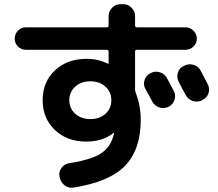

<svg xmlns="http://www.w3.org/2000/svg" viewBox="-20 -837 1040 914"><path d="M697 -489Q718 -500 741 -493Q764 -486 775 -465Q786 -445 808 -403Q818 -382 810 -360Q802 -338 781 -328Q759 -318 737 -326Q715 -334 704 -355Q700 -364 672 -414Q661 -434 668 -456Q675 -478 696 -489ZM935 -501Q968 -438 969 -436Q980 -415 972.5 -393Q965 -371 944 -361L941 -359Q920 -349 897.5 -356.5Q875 -364 864 -385Q858 -395 847 -416Q836 -437 831 -447Q820 -467 826.5 -490Q833 -513 854 -523L857 -524Q878 -535 901 -528.5Q924 -522 935 -501ZM482 -295.5Q510 -321 510 -360Q510 -399 482 -424.5Q454 -450 410 -450Q366 -450 338 -424.5Q310 -399 310 -360Q310 -321 338 -295.5Q366 -270 410 -270Q454 -270 482 -295.5ZM103 -600Q81 -600 65.5 -615.5Q50 -631 50 -653Q50 -675 65.5 -691Q81 -707 103 -707H488Q497 -707 497 -715V-760Q497 -783 513.5 -800Q530 -817 553 -817H567Q590 -817 606.5 -800Q623 -783 623 -760V-716Q623 -707 632 -707H863Q885 -707 901 -691Q917 -675 917 -653Q917 -631 901 -615.5Q885 -600 863 -600H632Q623 -600 623 -591V-410Q623 -403 627 -393Q650 -333 650 -267Q650 -125 575.5 -48Q501 29 330 56Q307 60 288 45.5Q269 31 264 7L263 3Q259 -19 272.5 -37.5Q286 -56 309 -60Q418 -77 463.5 -108.5Q509 -140 522 -199Q522 -200 522.5 -201Q523 -202 523 -203Q523 -204 522 -204H520Q469 -163 390 -163Q299 -163 241 -218.5Q183 -274 183 -360Q183 -447 241.5 -502Q300 -557 393 -557Q446 -557 493 -534Q494 -534 494 -534L496 -533Q497 -533 497 -534V-591Q497 -600 488 -600Z"/></svg>

Font: Rounded Mplus 1c Bold
Style: Bold
Weight: 700
Version: Version 1.059.20150529